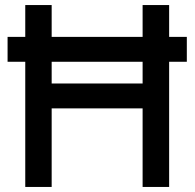

<svg xmlns="http://www.w3.org/2000/svg" viewBox="-20 -740 770 760"><path d="M80 0V-495.5H10V-594H80V-720H184.5V-594H544.5V-720H649.5V-594H719.5V-495.5H649.5V0H544.5V-311H184.5V0ZM184.5 -409.5H544.5V-495.5H184.5Z"/></svg>

Font: Cns Manrope SemBd
Style: Regular
Weight: 600
Designer: Mikhail Sharanda
Foundry: Mikhail Sharanda
Version: Version 4.504